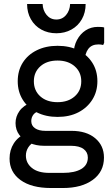

<svg xmlns="http://www.w3.org/2000/svg" viewBox="-20 -744 562 964"><path d="M236 200Q138 200 83 160Q28 120 28 52Q28 9 49.5 -24.5Q71 -58 113 -76L156 -33Q134 -23 122 -4Q110 15 110 37Q110 75 140.5 99.5Q171 124 227 124H297Q355 124 388 104.5Q421 85 421 47Q421 20 399.5 4Q378 -12 336 -12H201Q161 -12 128.5 -26.5Q96 -41 77 -66.5Q58 -92 58 -126Q58 -159 78 -187Q98 -215 140 -231L187 -189Q160 -184 148.5 -169.5Q137 -155 137 -136Q137 -113 156 -100Q175 -87 208 -87H339Q414 -87 458 -50Q502 -13 502 47Q502 118 446 159Q390 200 296 200ZM269 -157Q210 -157 164.5 -180Q119 -203 94 -243.5Q69 -284 69 -336Q69 -389 94 -429Q119 -469 164.5 -491.5Q210 -514 269 -514Q329 -514 373.5 -491.5Q418 -469 443.5 -429Q469 -389 469 -336Q469 -284 443.5 -243.5Q418 -203 373.5 -180Q329 -157 269 -157ZM269 -231Q322 -231 355 -260Q388 -289 388 -336Q388 -382 355 -411Q322 -440 269 -440Q215 -440 182.5 -411Q150 -382 150 -336Q150 -289 182.5 -260Q215 -231 269 -231ZM406 -438 350 -473Q350 -512 366.5 -543Q383 -574 410 -591.5Q437 -609 471 -609Q479 -609 488.5 -608.5Q498 -608 503 -606V-529L498 -518Q488 -521 474 -521Q440 -521 423 -498Q406 -475 406 -438ZM263 -577Q221 -577 187.5 -595.5Q154 -614 135 -647.5Q116 -681 116 -724H194Q195 -692 214 -669Q233 -646 263 -646Q293 -646 312 -669Q331 -692 332 -724H410Q410 -681 391 -647.5Q372 -614 338.5 -595.5Q305 -577 263 -577Z"/></svg>

Font: Fustat Medium
Style: Regular
Weight: 500
Designer: Mohamed Gaber, Khaled Hosny, Laura Garcia Mut
Foundry: Kief Type Foundry, Alif Type Foundry, Hard Type Foundry
Version: Version 1.007